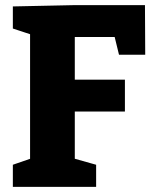

<svg xmlns="http://www.w3.org/2000/svg" viewBox="-20 -727 601 747"><path d="M30 0V-86L114 -115L97 -91V-620L121 -586L30 -616V-702L267 -707H544L545 -514H443L422 -600L452 -583H245L271 -609V-393L245 -417H466V-293H245L271 -319V-91L251 -115L354 -86V0Z"/></svg>

Font: Bitter Thin ExtraBold
Style: Regular
Weight: 800
Version: Version 3.020